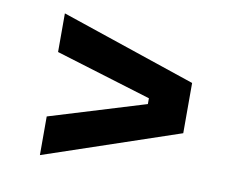

<svg xmlns="http://www.w3.org/2000/svg" viewBox="-57 -644 733 587"><g transform="rotate(10 310.0 -350.0)"><path d="M520 -272 100 -130V-250L398 -341V-359L100 -450V-570L520 -428Z"/></g></svg>

Font: Space Grotesk Variable Light
Style: Regular
Weight: 300
Designer: Florian Karsten
Foundry: Florian Karsten
Version: Version 2.000